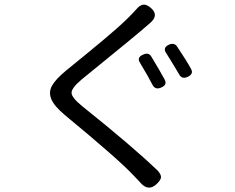

<svg xmlns="http://www.w3.org/2000/svg" viewBox="-20 -795 1040 849"><path d="M655.3 -418Q637.7 -453.1 599.6 -516.6Q583 -541 613.3 -553.7Q636.7 -564.5 648.4 -545.9Q686.5 -483.4 708 -443.4Q720.7 -419.9 693.4 -408.2Q668 -396.5 655.3 -418ZM772.5 -465.8Q730.5 -536.1 715.8 -558.6Q697.3 -584 727.5 -597.7Q750 -607.4 762.7 -589.8Q807.6 -522.5 824.2 -491.2Q837.9 -467.8 809.6 -455.1Q784.2 -443.4 772.5 -465.8ZM343.8 -325.2Q562.5 -150.4 676.8 -41Q693.4 -22.5 691.9 -10.3Q690.4 2 671.9 19.5Q636.7 51.8 603.5 15.6Q590.8 2.9 571.3 -18.6Q505.9 -88.9 264.6 -288.1Q218.8 -327.1 206.5 -357.4Q194.3 -387.7 210 -416Q225.6 -444.3 271.5 -482.4Q282.2 -491.2 364.3 -558.1Q446.3 -625 497.6 -670.4Q548.8 -715.8 581.1 -752Q597.7 -772.5 613.3 -774.4Q628.9 -776.4 648.4 -758.8Q684.6 -726.6 641.6 -691.4Q587.9 -643.6 340.8 -443.4Q295.9 -405.3 296.4 -384.3Q296.9 -363.3 343.8 -325.2Z"/></svg>

Font: GenSenMaruGothic TW TTF Regular
Style: Regular
Weight: 400
Version: Version 1.301